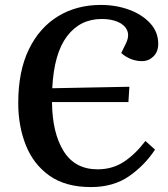

<svg xmlns="http://www.w3.org/2000/svg" viewBox="-20 -745 683 779"><path d="M491 -569Q506 -600 495.5 -622.5Q485 -645 457.5 -656.5Q430 -668 393 -668Q305 -668 252 -598Q199 -528 192 -387L505 -393L501 -331H191Q192 -206 238 -132Q284 -58 376 -58Q436 -58 482.5 -88.5Q529 -119 570 -173L609 -138Q567 -74 503.5 -30Q440 14 349 14Q246 14 181 -32Q116 -78 85 -155.5Q54 -233 54 -327Q54 -456 97 -544.5Q140 -633 215.5 -679Q291 -725 389 -725Q451 -725 504 -705.5Q557 -686 589.5 -650.5Q622 -615 622 -567Q622 -535 602.5 -516Q583 -497 556 -497Q532 -497 510 -506Q488 -515 472 -530Z"/></svg>

Font: Literata 36pt SemiBold
Style: Italic
Weight: 600
Italic angle: -2°
Designer: Latin by Veronika Burian and Jose Scaglione. Greek by Irene Vlachou. Cyrillic by Vera Evstafieva
Foundry: TypeTogether
Version: Version 3.002